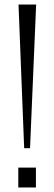

<svg xmlns="http://www.w3.org/2000/svg" viewBox="-20 -830 241 850"><path d="M87 -174 62 -810H140L113 -174ZM61 0V-88H139V0Z"/></svg>

Font: Oswald Light
Style: Regular
Weight: 300
Designer: Vernon Adams
Foundry: Vernon Adams
Version: Version 4.103;gftools[0.9.33.dev8+g029e19f]